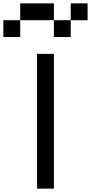

<svg xmlns="http://www.w3.org/2000/svg" viewBox="-120 -1120 540 1140"><path d="M-100 -900V-1000H0V-900ZM0 -1000V-1100H200V-1000ZM100 0V-800H200V0ZM300 -1100H400V-1000H300ZM200 -1000H300V-900H200Z"/></svg>

Font: Galmuri9 Regular
Style: Regular
Weight: 400
Designer: Lee Minseo (quiple)
Version: Version 2.399;hotconv 1.1.1;makeotfexe 2.6.0 DEVELOPMENT